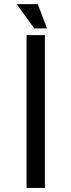

<svg xmlns="http://www.w3.org/2000/svg" viewBox="-20 -926 352 946"><path d="M211.9 -786.1H148.9L62 -905.8H166ZM110.8 0V-752.9H201.2V0Z"/></svg>

Font: Standard
Style: Regular
Weight: 400
Designer: Bryce Wilner
Version: Version 2.000;PS 2.0;hotconv 16.6.51;makeotf.lib2.5.65220 DE